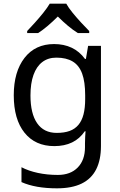

<svg xmlns="http://www.w3.org/2000/svg" viewBox="-20 -786 655 1046"><path d="M275 -546Q328 -546 370.5 -526Q413 -506 443 -465H448L460 -536H530V9Q530 85 504 136.5Q478 188 425 214Q372 240 290 240Q232 240 183.5 231.5Q135 223 97 206V125Q135 145 186 156Q237 167 295 167Q364 167 403.5 126.5Q443 86 443 16V-5Q443 -17 444 -39.5Q445 -62 446 -71H442Q414 -30 372.5 -10Q331 10 276 10Q172 10 113.5 -63Q55 -136 55 -267Q55 -395 113.5 -470.5Q172 -546 275 -546ZM287 -472Q242 -472 210.5 -448Q179 -424 162.5 -378Q146 -332 146 -266Q146 -167 182.5 -114.5Q219 -62 289 -62Q330 -62 359 -72.5Q388 -83 407 -105.5Q426 -128 435 -163Q444 -198 444 -246V-267Q444 -340 427.5 -385Q411 -430 376 -451Q341 -472 287 -472ZM341 -766Q353 -744 375.5 -716.5Q398 -689 422.5 -662.5Q447 -636 466 -617V-606H404Q378 -622 350 -645.5Q322 -669 295 -696Q268 -669 241 -646Q214 -623 188 -606H128V-617Q147 -637 170.5 -663Q194 -689 216 -716.5Q238 -744 251 -766Z"/></svg>

Font: Noto Sans Ambassadori
Style: Regular
Weight: 400
Designer: Monotype Design Team
Foundry: Monotype Imaging Inc.
Version: Version 2.013